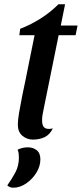

<svg xmlns="http://www.w3.org/2000/svg" viewBox="-20 -629 381 894"><path d="M133 21Q105 21 84 3Q63 -15 63 -49Q63 -69 69 -105Q75 -141 83.5 -183Q92 -225 100 -262Q108 -299 112 -322L141 -465H70L74 -495Q122 -513 168.5 -542.5Q215 -572 252 -609H283L263 -510H341L332 -465H253L184 -125Q181 -109 178.5 -96.5Q176 -84 176 -73Q175 -45 186.5 -35Q198 -25 226 -31Q212 -2 188 9.5Q164 21 133 21ZM42 245Q24 245 14 234Q35 205 51.5 174Q68 143 68 105Q68 95 67 86.5Q66 78 62 68Q84 57 110 57Q134 57 151 70.5Q168 84 168 113Q168 145 149.5 175Q131 205 102 225Q73 245 42 245Z"/></svg>

Font: Sansita Swashed
Style: Regular
Weight: 400
Designer: Pablo Cosgaya
Foundry: Omnibus-Type
Version: Version 1.003; ttfautohint (v1.8.3)